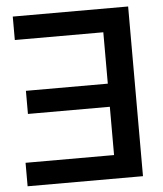

<svg xmlns="http://www.w3.org/2000/svg" viewBox="-52 -774 697 820"><g transform="rotate(-5 296.0 -364.0)"><path d="M527.8 -727.5H33.2V-627H412.6V-406.7H61.5V-307.6H412.6V-100.6H33.2V0H527.8Z"/></g></svg>

Font: Raveo Display Display Medium
Style: Regular
Weight: 500
Designer: Jakub Foglar, Rasmus Andersson (Inter)
Foundry: Jakubfoglar.com
Version: Version 1.100;Glyphs 3.2.3 (3260)